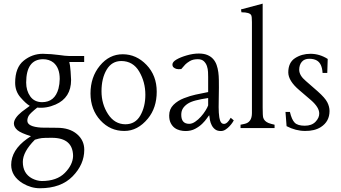

<svg xmlns="http://www.w3.org/2000/svg" viewBox="-20 -693 1848 1039"><path d="M435.5 -357.4H355Q359.4 -342.8 362.1 -305.7Q364.7 -268.6 364.7 -260.3Q364.7 -164.1 280.8 -127.4Q230.5 -105.5 181.6 -110.8Q143.1 -80.1 135.5 -66.9Q127.9 -53.7 127.9 -39.6Q127.9 -7.3 203.1 -2.4Q221.7 -1.5 288.8 -1.5Q356 -1.5 396 32.2Q436 65.9 436 117.7Q436 196.8 373 261.2Q310.1 325.7 195.8 325.7Q148.4 325.7 103.5 299.3Q41 261.2 40.5 199.7Q40.5 119.6 126.5 58.1L147.5 43.9Q93.3 27.3 74.7 11.7Q55.2 -5.4 55.2 -24.9Q55.7 -53.7 97.7 -87.9Q116.2 -102.5 141.1 -120.1Q119.6 -132.8 90.8 -166Q62 -199.2 62 -245.1Q62 -327.6 108.2 -364.7Q154.3 -401.9 211.9 -401.9Q260.7 -400.9 298.3 -395.5Q335.9 -390.1 351.6 -390.1H435.5ZM153.3 272.5Q179.7 286.1 206.1 286.6Q287.1 286.6 330.6 242.9Q374 199.2 375.5 151.4Q374.5 53.2 261.7 52.7Q219.7 52.7 206.3 54.2Q192.9 55.7 168.9 63Q103.5 128.4 103.5 183.1Q103.5 245.6 153.3 272.5ZM212.4 -372.6Q122.1 -371.6 121.6 -246.6Q121.6 -202.6 143.6 -171.6Q165.5 -140.6 207.5 -140.1Q276.4 -140.1 296.4 -213.4Q302.7 -237.8 303.2 -265.6Q303.2 -326.2 269 -354.5Q246.1 -372.6 212.4 -372.6Z M469.7 -187Q469.7 -275.9 520.5 -337.6Q571.3 -399.4 644 -399.4Q717.8 -399.4 772.9 -341.8Q828.1 -284.2 828.1 -196.8Q828.1 -109.4 780.3 -51.3Q725.1 15.6 653.3 15.6Q576.7 16.1 523.4 -41.7Q470.2 -99.6 469.7 -187ZM636.7 -362.8Q585 -362.8 557.1 -315.9Q529.3 -269 529.3 -199.2Q529.3 -129.9 564.7 -75.4Q600.1 -21 658.2 -20.5Q712.4 -20.5 739.5 -68.1Q766.6 -115.7 766.6 -180.2Q766.6 -249 733.4 -305.7Q700.2 -362.3 636.7 -362.8Z M1245.1 -41.5Q1244.1 -39.1 1238 -29.8Q1231.9 -20.5 1222.4 -10.3Q1212.9 0 1200.7 8.1Q1188.5 16.1 1175.3 16.1Q1156.2 16.1 1144.5 7.3Q1132.8 -1.5 1126 -14.6Q1119.1 -27.8 1116.2 -42.7Q1113.3 -57.6 1112.3 -69.3Q1108.9 -66.4 1099.6 -52.7Q1090.3 -39.1 1074.7 -23.7Q1059.1 -8.3 1036.4 3.9Q1013.7 16.1 983.9 16.1Q969.2 16.1 953.4 12.2Q937.5 8.3 924.8 -1.2Q912.1 -10.7 903.8 -27.1Q895.5 -43.5 895.5 -67.9Q895.5 -102.5 918.5 -125.5Q941.4 -148.4 975.6 -161.6Q1009.8 -174.8 1038.3 -180.9Q1066.9 -187 1106.4 -194.8V-276.4Q1106.4 -287.1 1105.7 -303.5Q1105 -319.8 1099.9 -335.2Q1094.7 -350.6 1083.3 -361.6Q1071.8 -372.6 1050.3 -372.6Q1023.9 -372.6 1007.1 -362.3Q990.2 -352.1 982.4 -343.8Q974.6 -335.4 960.9 -319.3Q944.3 -317.4 934.8 -320.1Q925.3 -322.8 919.2 -328.4Q913.1 -334 913.1 -343.8Q913.1 -357.9 934.6 -370.6Q956.1 -383.3 990.5 -393.3Q1024.9 -403.3 1055.7 -403.3Q1083.5 -403.3 1102.5 -395.3Q1121.6 -387.2 1133.8 -373.3Q1146 -359.4 1152.3 -341.1Q1158.7 -322.8 1161.4 -302.2Q1164.1 -281.7 1164.3 -260.3Q1164.6 -238.8 1164.6 -218.8Q1164.6 -181.6 1163.6 -146.5Q1162.6 -111.3 1164.1 -83.7Q1165.5 -56.2 1171.6 -39.3Q1177.7 -22.5 1191.9 -22.5Q1210 -22.5 1228.5 -55.7ZM1106.4 -162.6Q1066.9 -156.7 1038.8 -149.4Q1010.7 -142.1 994.4 -130.9Q978 -119.6 969.5 -105.7Q960.9 -91.8 960.9 -71.8Q960.9 -22.9 1003.9 -22.9Q1019.5 -22.9 1036.1 -34.2Q1052.7 -45.4 1066.9 -61.3Q1081.1 -77.1 1091.8 -94.2Q1102.5 -111.3 1106.4 -122.6Z M1401.4 -673.3V-110.8Q1401.4 -66.9 1404.3 -56.6Q1409.7 -37.1 1433.1 -27.3Q1445.8 -22.5 1465.8 -18.1V0H1281.7V-18.1Q1284.7 -19 1302.7 -22.5Q1343.3 -30.8 1343.3 -81.1V-573.7Q1343.3 -603.5 1339.4 -610.8Q1331.1 -626.5 1286.6 -626.5L1284.2 -642.1Z M1753.4 -374 1751 -298.3H1725.6Q1722.7 -348.6 1695.3 -365.2Q1678.7 -375 1653.8 -375Q1627 -375 1613 -358.2Q1599.1 -341.3 1599.1 -314.9Q1599.6 -284.2 1634.8 -254.9L1699.2 -198.7Q1739.3 -163.1 1751.2 -139.4Q1763.2 -115.7 1763.2 -92.3Q1763.2 -35.6 1716.3 -5.4Q1682.6 16.1 1631.3 15.6Q1580.6 15.6 1530.8 -10.3L1524.9 -87.4H1548.8Q1558.6 -45.4 1574.7 -29.1Q1590.8 -12.7 1629.4 -12.7Q1667 -12.7 1687.5 -34.2Q1708 -55.7 1707.5 -79.1Q1707.5 -111.8 1663.6 -150.4L1599.1 -205.6Q1540.5 -255.4 1540 -300.8Q1540 -354.5 1576.4 -378.2Q1612.8 -401.9 1660.2 -401.9Q1709.5 -401.9 1753.4 -374Z"/></svg>

Font: Lancelot
Style: Regular
Weight: 400
Designer: Marion Kadi
Foundry: Marion Kadi, Anton Koovit
Version: 1.004